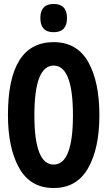

<svg xmlns="http://www.w3.org/2000/svg" viewBox="-20 -938 540 966"><path d="M317 -847Q317 -918 250 -918Q183 -918 183 -847Q183 -776 250 -776Q317 -776 317 -847ZM480 -358Q480 -528 423.5 -627Q367 -726 250 -726Q20 -726 20 -359Q20 -193 76.5 -92.5Q133 8 250 8Q366 8 423 -91.5Q480 -191 480 -358ZM153 -358Q153 -608 250 -608Q347 -608 347 -358Q347 -110 250 -110Q153 -110 153 -358Z"/></svg>

Font: Noto Sans Mono UI Condensed
Style: Bold
Weight: 700
Width: 3
Designer: Monotype Design team
Foundry: Monotype Imaging Inc.
Version: 1.000